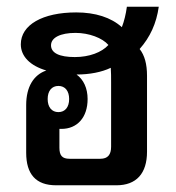

<svg xmlns="http://www.w3.org/2000/svg" viewBox="-20 -552 524 572"><path d="M147 0H327C386 0 418 -35 418 -100V-326C418 -361 411 -387 396 -406C427 -441 446 -482 453 -532H358C355 -510 350 -489 343 -471C311 -500 264 -515 207 -515C107 -515 42 -478 42 -420C42 -384 70 -356 118 -342C80 -329 58 -293 58 -239V-97C58 -33 87 0 147 0ZM203 -382C157 -382 132 -394 132 -417C132 -440 160 -454 205 -454C245 -454 285 -439 303 -418C283 -396 246 -382 203 -382ZM187 -79C165 -79 157 -89 157 -112V-160C157 -163 157 -166 157 -168C159 -168 161 -168 163 -168C210 -168 241 -202 241 -257C241 -289 229 -315 208 -330C247 -330 283 -337 310 -350C311 -337 311 -322 311 -306V-115C311 -91 301 -79 279 -79ZM154 -218C134 -218 122 -233 122 -257C122 -281 134 -296 154 -296C174 -296 186 -281 186 -257C186 -233 174 -218 154 -218Z"/></svg>

Font: Noto Sans Thai Looped UI Narrow Medium
Style: Regular
Weight: 500
Width: 4
Designer: Cadson Demak Team
Foundry: Cadson Demak Co., Ltd.
Version: Version 1.000